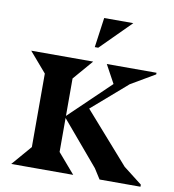

<svg xmlns="http://www.w3.org/2000/svg" viewBox="-78 -750 740 818"><g transform="rotate(10 292.0 -340.5)"><path d="M99 -86V-404L25 -490H293L219 -404V-242L395 -411L352 -490H567V-483L463 -422L311 -290L503 -72L584 -9V0H407L379 -44L219 -233V-86L293 0H25ZM289 -552 307 -681H433L304 -552Z"/></g></svg>

Font: Bluu Next Cyrillic
Style: Bold
Weight: 700
Designer: Igor Stepanchenko
Foundry: Igor Stepanchenko
Version: Version 1.000